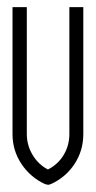

<svg xmlns="http://www.w3.org/2000/svg" viewBox="-20 -510 268 537"><path d="M174 -135V-490H213V-135Q213 -89 188.5 -51.5Q164 -14 122 5L115 7L106 5Q65 -14 40 -51.5Q15 -89 15 -135V-490H55V-135Q55 -104 71 -77Q87 -50 114 -36Q142 -50 158 -76.5Q174 -103 174 -135Z"/></svg>

Font: RIT Chingam
Style: Regular
Weight: 400
Version: Version 1.2.1